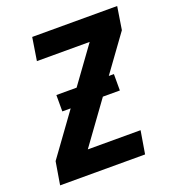

<svg xmlns="http://www.w3.org/2000/svg" viewBox="-133 -841 866 947"><g transform="rotate(-20 300.0 -367.5)"><path d="M21 0 41 -120 400 -615H123L142 -735H588L569 -615L210 -120H487L467 0ZM458 -339H156V-425H458Z"/></g></svg>

Font: Iosevka Aile Heavy
Style: Italic
Weight: 900
Italic angle: -9°
Designer: Belleve Invis
Foundry: Belleve Invis
Version: Version 31.1.0; ttfautohint (v1.8.4)